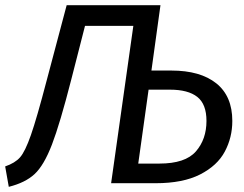

<svg xmlns="http://www.w3.org/2000/svg" viewBox="-32 -709 946 743"><path d="M867 -241Q867 -177 838 -122.5Q809 -68 742.5 -34Q676 0 570 0H398L484 -609H297L244 -402Q200 -230 169 -149.5Q138 -69 102 -35.5Q66 -2 2 14L-12 -65Q26 -78 45.5 -100Q65 -122 87.5 -186Q110 -250 149 -399L226 -689H589L554 -436H631Q743 -436 805 -386.5Q867 -337 867 -241ZM767 -241Q767 -306 731.5 -334Q696 -362 626 -362H543L503 -76H585Q685 -76 726 -123Q767 -170 767 -241Z"/></svg>

Font: Fira Sans
Style: Italic
Weight: 400
Italic angle: -8°
Designer: bBox Type GmbH & Carrois Corporate GbR & Edenspiekermann AG
Foundry: bBox Type GmbH & Carrois Corporate GbR & Edenspiekermann AG
Version: Version 4.301